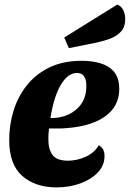

<svg xmlns="http://www.w3.org/2000/svg" viewBox="-20 -794 564 834"><path d="M226 20Q134 20 77 -29.5Q20 -79 20 -186Q20 -251 38.5 -312Q57 -373 96 -422.5Q135 -472 194.5 -501Q254 -530 336 -530Q378 -530 415 -519.5Q452 -509 475 -482.5Q498 -456 498 -407Q498 -330 432.5 -285.5Q367 -241 245 -236Q232 -236 218.5 -236Q205 -236 193 -236Q190 -212 190 -189Q190 -145 208.5 -120.5Q227 -96 275 -96Q314 -96 352 -113Q390 -130 409 -163Q423 -155 428.5 -143.5Q434 -132 434 -116Q434 -76 405.5 -45.5Q377 -15 329.5 2.5Q282 20 226 20ZM199 -281Q269 -281 312.5 -319.5Q356 -358 355 -422Q355 -448 345.5 -462.5Q336 -477 314 -477Q275 -477 244.5 -426Q214 -375 199 -281ZM279 -585 259 -631 489 -774Q508 -767 516 -749Q524 -731 524 -711Q524 -678 506.5 -658Q489 -638 460.5 -627Q432 -616 399 -609Z"/></svg>

Font: Sansita Swashed
Style: Bold
Weight: 700
Designer: Pablo Cosgaya
Foundry: Omnibus-Type
Version: Version 1.003; ttfautohint (v1.8.3)